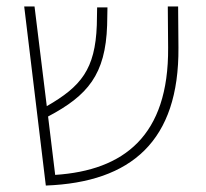

<svg xmlns="http://www.w3.org/2000/svg" viewBox="-20 -565 638 595"><path d="M533 -417 532 -545H500L501 -417C503 -144 364 -37 151 -23L129 -204C252 -269 307 -334 312 -487L313 -542H281L280 -487C275 -350 231 -297 125 -236L87 -545H55L122 10C388 0 535 -129 533 -417Z"/></svg>

Font: Assistant ExtraLight
Style: Regular
Weight: 275
Designer: Hebrew By Ben Nathan, Latin by Paul Hunt
Version: Version 2.001;PS 002.001;hotconv 1.0.88;makeotf.lib2.5.64775